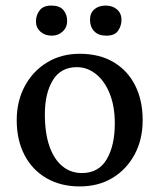

<svg xmlns="http://www.w3.org/2000/svg" viewBox="-20 -660 572 689"><path d="M266 9Q198 9 147 -20.5Q96 -50 68 -103.5Q40 -157 40 -229Q40 -297 69 -351Q98 -405 149 -436Q200 -467 266 -467Q337 -467 387.5 -437Q438 -407 465 -353.5Q492 -300 492 -229Q492 -160 463.5 -106.5Q435 -53 384.5 -22Q334 9 266 9ZM274 -39Q334 -39 363 -88.5Q392 -138 392 -217Q392 -279 373.5 -324.5Q355 -370 324 -394.5Q293 -419 256 -419Q198 -419 169.5 -372Q141 -325 141 -250Q141 -182 157.5 -135Q174 -88 204 -63.5Q234 -39 274 -39ZM362 -532Q333 -532 318 -548Q303 -564 303 -589Q303 -613 318.5 -626.5Q334 -640 359 -640Q384 -640 400 -626Q416 -612 416 -589Q416 -568 404 -550Q392 -532 362 -532ZM166 -532Q141 -532 125 -546.5Q109 -561 109 -583Q109 -605 122 -622.5Q135 -640 164 -640Q194 -640 207.5 -624Q221 -608 221 -585Q221 -562 205 -547Q189 -532 166 -532Z"/></svg>

Font: Vollkorn
Style: Regular
Weight: 400
Designer: Friedrich Althausen
Foundry: Friedrich Althausen
Version: Version 4.104